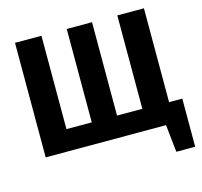

<svg xmlns="http://www.w3.org/2000/svg" viewBox="-120 -824 1178 1122"><g transform="rotate(-15 469.5 -263.5)"><path d="M845 -125H925V166H811L793 0H65V-693H225V-128H378V-693H531V-128H684V-693H845Z"/></g></svg>

Font: Fira Sans BGR
Style: Bold
Weight: 700
Designer: bBox Type GmbH & Carrois Corporate GbR & Edenspiekermann AG
Foundry: bBox Type GmbH & Carrois Corporate GbR & Edenspiekermann AG
Version: Version 4.301